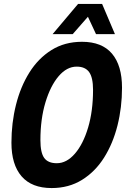

<svg xmlns="http://www.w3.org/2000/svg" viewBox="-20 -938 640 974"><path d="M242 16Q141 16 89.5 -43.5Q38 -103 38 -214Q38 -314 61 -406Q84 -498 129 -570Q174 -642 241 -684Q308 -726 396 -726Q497 -726 548 -666Q599 -606 599 -493Q599 -393 576 -301.5Q553 -210 508 -138.5Q463 -67 396 -25.5Q329 16 242 16ZM268 -110Q318 -110 360 -158.5Q402 -207 427 -291Q452 -375 452 -482Q452 -545 432 -572.5Q412 -600 369 -600Q319 -600 277.5 -551.5Q236 -503 210.5 -418.5Q185 -334 185 -227Q185 -163 204.5 -136.5Q224 -110 268 -110ZM247 -765 376 -918H498L563 -765H467L426 -853L349 -765Z"/></svg>

Font: Geist Mono
Style: Bold Italic
Weight: 700
Italic angle: -12°
Monospace: yes
Designer: Basement.studio, Andrés Briganti, Mateo Zaragoza
Foundry: Basement.studio, Vercel, Andrés Briganti, Guido Ferreyra, Mateo Zaragoza
Version: Version 1.500; ttfautohint (v1.8.4.7-5d5b)